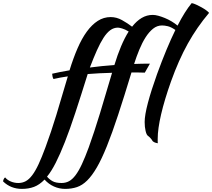

<svg xmlns="http://www.w3.org/2000/svg" viewBox="-211 -850 1367 1237"><path d="M721 -64Q721 -108 742 -187.5Q763 -267 801 -373Q863 -543 919 -657Q891 -676 870.5 -681Q850 -686 833 -686Q801 -686 775 -665Q749 -644 727 -609.5Q705 -575 686.5 -530Q668 -485 653 -438Q678 -439 703.5 -439.5Q729 -440 755 -440L722 -382Q700 -383 678.5 -383Q657 -383 636 -383Q588 -225 549.5 -108Q511 9 477.5 92Q444 175 413 228.5Q382 282 350.5 313Q319 344 284.5 355.5Q250 367 209 367Q171 367 136.5 351.5Q102 336 76 307Q43 341 8 354Q-27 367 -70 367Q-141 367 -191 319Q-191 312 -187 304Q-183 296 -178 293Q-164 310 -141 319.5Q-118 329 -93 329Q-67 329 -45.5 317.5Q-24 306 -3.5 279Q17 252 37.5 208Q58 164 82 99Q118 2 152 -109.5Q186 -221 226 -358Q200 -354 177 -350Q154 -346 134 -341Q130 -345 127.5 -357Q125 -369 125 -375Q148 -380 176.5 -386Q205 -392 237 -397Q261 -475 288.5 -538.5Q316 -602 348.5 -646.5Q381 -691 419 -715.5Q457 -740 502 -740Q540 -740 575 -720.5Q610 -701 640 -678Q669 -715 702 -734.5Q735 -754 773 -754Q789 -754 809 -748.5Q829 -743 851 -734Q873 -725 894 -712.5Q915 -700 933 -685Q980 -777 1024 -830Q1036 -828 1053.5 -820Q1071 -812 1088 -802.5Q1105 -793 1118.5 -783Q1132 -773 1136 -767Q1058 -675 999 -569Q940 -463 891 -326Q849 -208 827 -113.5Q805 -19 805 44Q805 61 805 65Q805 69 806 73Q792 71 782 66Q772 61 769 54Q767 49 758 39.5Q749 30 742 25Q733 19 727 -6.5Q721 -32 721 -64ZM511 -381Q469 -380 430 -378Q391 -376 354 -373Q310 -232 274.5 -124Q239 -16 207.5 64Q176 144 148 199Q120 254 92 288Q106 305 127 317Q148 329 186 329Q212 329 233.5 317.5Q255 306 275.5 279Q296 252 316.5 208Q337 164 361 99Q396 2 433.5 -121Q471 -244 511 -381ZM368 -415Q405 -420 444.5 -424Q484 -428 526 -431Q546 -497 569 -551.5Q592 -606 618 -647Q595 -661 576 -666.5Q557 -672 549 -672Q522 -672 499.5 -655.5Q477 -639 456 -606.5Q435 -574 413.5 -526Q392 -478 368 -415Z"/></svg>

Font: Kaushan Script
Style: Regular
Weight: 400
Designer: Pablo Impallari
Foundry: Pablo Impallari
Version: Version 1.002